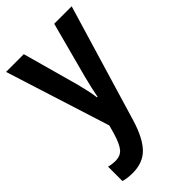

<svg xmlns="http://www.w3.org/2000/svg" viewBox="-238 -618 933 933"><g transform="rotate(-45 228.0 -151.5)"><path d="M2 -543H124L204 -254Q211 -226 217.5 -197.5Q224 -169 227 -143H231Q235 -166 241.5 -194Q248 -222 256 -254L333 -543H453L272 62Q244 154 202.5 197Q161 240 90 240Q72 240 56.5 238Q41 236 27 232V133Q37 136 49 137.5Q61 139 73 139Q107 139 125.5 117Q144 95 160 42L173 -4Z"/></g></svg>

Font: Noto Sans Khmer UI Condensed SemiBold
Style: Regular
Weight: 600
Width: 3
Designer: Danh Hong and the Monotype Design Team
Foundry: Monotype Imaging Inc.
Version: Version 2.002; ttfautohint (v1.8.4.7-5d5b)